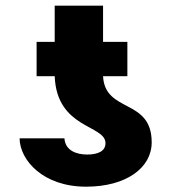

<svg xmlns="http://www.w3.org/2000/svg" viewBox="-20 -665 619 694"><path d="M361.3 -147.5C361.3 -119.1 335 -106.4 294.9 -106.4C255.9 -106.4 215.8 -121.1 212.9 -165H50.8C51.8 -85.9 135.7 9.8 291 9.8C436.5 9.8 528.3 -58.6 528.3 -150.4C528.3 -311 359.4 -254.9 352.5 -389.6H440.4V-513.7H352.5V-644.5H177.7V-513.7H112.3V-389.6H177.7C185.1 -198.7 361.3 -214.4 361.3 -147.5Z"/></svg>

Font: Pretendard Black
Style: Regular
Weight: 900
Designer: Base glyphs from Inter by Rasmus Andersson; Hangeul glyphs from Noto Sans CJK(Source Han Sans) by Jang Soo-young and Kan
Foundry: Kil Hyung-jin
Version: Version 1.309;Glyphs 3.2 (3225)